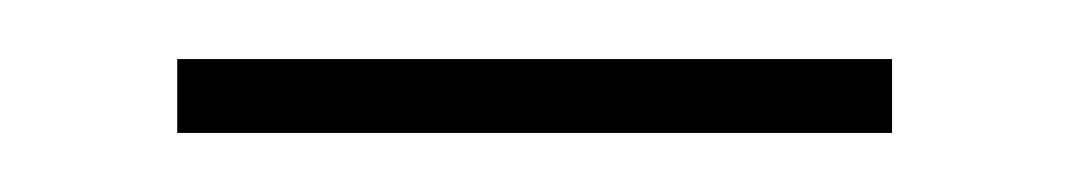

<svg xmlns="http://www.w3.org/2000/svg" viewBox="-20 -304 362 65"><path d="M40 -259H282V-284H40Z"/></svg>

Font: Noto Sans Arabic Thin
Style: Regular
Weight: 100
Designer: Monotype Design Team, Nadine Chahine, Nizar Qandah and Khaled Hosny
Foundry: Monotype Imaging Inc.
Version: Version 2.012